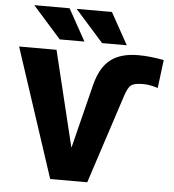

<svg xmlns="http://www.w3.org/2000/svg" viewBox="-62 -1027 981 1084"><g transform="rotate(5 428.0 -485.0)"><path d="M248 -790 88 -970H288L388 -790ZM488 -790 328 -970H528L628 -790ZM738 -580Q690 -580 671.5 -566Q653 -552 638 -505L473 0H263L23 -730H235L366 -190H368L458 -550Q483 -650 540.5 -695Q598 -740 698 -740Q764 -740 843 -725L823 -565Q777 -580 738 -580Z"/></g></svg>

Font: Mplus 1p Black
Style: Regular
Weight: 900
Version: Version 1.061